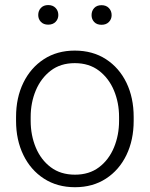

<svg xmlns="http://www.w3.org/2000/svg" viewBox="-20 -741 601 770"><path d="M44.4 -256.3V-272Q44.4 -349.1 73.7 -409.2Q103 -469.2 156 -503.7Q209 -538.1 279.8 -538.1Q351.6 -538.1 404.8 -503.7Q458 -469.2 487.1 -409.2Q516.1 -349.1 516.1 -272V-256.3Q516.1 -179.7 487.1 -119.4Q458 -59.1 405 -24.7Q352.1 9.8 280.8 9.8Q209.5 9.8 156.2 -24.7Q103 -59.1 73.7 -119.4Q44.4 -179.7 44.4 -256.3ZM103 -272V-256.3Q103 -198.7 123.5 -149.4Q144 -100.1 183.6 -70.3Q223.1 -40.5 280.8 -40.5Q337.9 -40.5 377.2 -70.3Q416.5 -100.1 437 -149.4Q457.5 -198.7 457.5 -256.3V-272Q457.5 -329.1 437 -378.2Q416.5 -427.2 377 -457.5Q337.4 -487.8 279.8 -487.8Q222.7 -487.8 183.3 -457.5Q144 -427.2 123.5 -378.2Q103 -329.1 103 -272ZM133.3 -680.7Q133.3 -697.8 144 -709.2Q154.8 -720.7 173.3 -720.7Q191.9 -720.7 202.9 -709.2Q213.9 -697.8 213.9 -680.7Q213.9 -664.6 202.9 -653.3Q191.9 -642.1 173.3 -642.1Q154.8 -642.1 144 -653.3Q133.3 -664.6 133.3 -680.7ZM347.2 -680.2Q347.2 -697.3 357.7 -708.7Q368.2 -720.2 387.2 -720.2Q405.8 -720.2 416.7 -708.7Q427.7 -697.3 427.7 -680.2Q427.7 -664.1 416.7 -652.8Q405.8 -641.6 387.2 -641.6Q368.2 -641.6 357.7 -652.8Q347.2 -664.1 347.2 -680.2Z"/></svg>

Font: Vazirmatn UI ExtraLight
Style: Regular
Weight: 200
Designer: Saber Rastikerdar
Foundry: Saber Rastikerdar
Version: Version 33.003